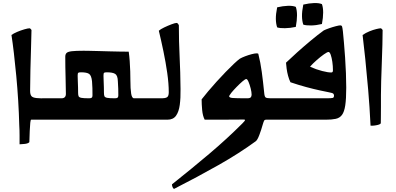

<svg xmlns="http://www.w3.org/2000/svg" viewBox="-20 -783 2591 1256"><path d="M55 -554Q68 -564 91.5 -574Q115 -584 139 -591Q163 -598 174 -598Q178 -598 186 -587Q185 -538 183 -470Q181 -402 179 -328.5Q177 -255 177 -189Q177 -165 185.5 -154.5Q194 -144 219.5 -141.5Q245 -139 296 -139V0H184Q180 0 178 20.5Q176 41 174.5 74Q173 107 172 147Q164 156 141.5 158.5Q119 161 108 161Q108 132 108 100.5Q108 69 106 37Q104 -42 99 -124.5Q94 -207 86.5 -286Q79 -365 71 -434Q63 -503 55 -554Z M822 -445Q826 -418 828.5 -383.5Q831 -349 832 -316Q833 -283 833 -258Q833 -201 838 -170.5Q843 -140 857 -140H974V0H256V-140H382Q411 -140 411 -169Q411 -210 409 -277.5Q407 -345 407 -412Q407 -428 415.5 -436.5Q424 -445 450 -448Q476 -451 527 -451Q538 -451 564.5 -450.5Q591 -450 626.5 -449Q662 -448 699 -447Q736 -446 768.5 -445.5Q801 -445 822 -445ZM751 -251Q750 -289 733.5 -299.5Q717 -310 679 -310Q664 -310 660.5 -306.5Q657 -303 657 -287Q657 -275 658 -254.5Q659 -234 659.5 -212.5Q660 -191 660 -176Q660 -162 663 -154Q666 -146 681 -143Q696 -140 732 -140Q744 -140 749 -144Q754 -148 754 -159Q754 -178 753.5 -202.5Q753 -227 751 -251ZM582 -251Q578 -289 563 -299.5Q548 -310 510 -310Q495 -310 491.5 -306.5Q488 -303 488 -287Q488 -275 489 -253.5Q490 -232 490.5 -211Q491 -190 491 -176Q491 -162 494 -154Q497 -146 512 -143Q527 -140 563 -140Q575 -140 580 -144Q585 -148 585 -159Q585 -185 584.5 -206Q584 -227 582 -251Z M934 0V-140H1041Q1060 -140 1072 -146.5Q1084 -153 1084 -180Q1084 -236 1074 -306Q1064 -376 1049 -448Q1034 -520 1019 -582Q1030 -592 1054 -603.5Q1078 -615 1102 -624Q1126 -633 1135 -633Q1143 -633 1150 -618Q1150 -512 1155 -412.5Q1160 -313 1161 -200Q1162 -142 1156 -97Q1150 -52 1131.5 -26Q1113 0 1075 0Z M1626 -164Q1626 -180 1620 -204Q1614 -228 1606 -247Q1598 -266 1591 -266Q1584 -266 1566 -250.5Q1548 -235 1528 -214.5Q1508 -194 1494 -177Q1484 -164 1481.5 -159.5Q1479 -155 1479 -153Q1479 -144 1502 -142Q1525 -140 1597 -140Q1615 -140 1620.5 -146.5Q1626 -153 1626 -164ZM1708 -179Q1710 -152 1717 -146Q1724 -140 1751 -140H1821V0H1721Q1711 0 1707.5 7Q1704 14 1699 31Q1689 67 1676.5 100Q1664 133 1653 141Q1545 220 1409 297Q1273 374 1118 453Q1111 448 1108 439Q1105 430 1105 423Q1237 318 1351 221.5Q1465 125 1565 25Q1583 7 1583 2Q1583 -1 1573 -1Q1524 -1 1489 -0.5Q1454 0 1427 0Q1400 0 1374.5 0Q1349 0 1319 0Q1306 -25 1302.5 -63Q1299 -101 1299 -133Q1316 -155 1341.5 -185.5Q1367 -216 1397 -249Q1427 -282 1456.5 -312.5Q1486 -343 1510.5 -366Q1535 -389 1549 -399Q1563 -407 1584 -415Q1605 -423 1626 -428.5Q1647 -434 1659 -434Q1669 -434 1670 -430Q1684 -375 1692.5 -312Q1701 -249 1708 -179Z M1781 -140Q1810 -140 1851.5 -140Q1893 -140 1939.5 -140Q1986 -140 2031.5 -140Q2077 -140 2114 -140Q2149 -140 2157 -142.5Q2165 -145 2165 -158Q2165 -165 2160.5 -170Q2156 -175 2133 -179Q2113 -183 2073 -191.5Q2033 -200 1983 -213.5Q1933 -227 1880 -245Q1871 -263 1864.5 -287Q1858 -311 1855 -334.5Q1852 -358 1851 -373Q1882 -403 1924.5 -441Q1967 -479 2012.5 -517Q2058 -555 2098 -584Q2110 -590 2132.5 -598Q2155 -606 2176.5 -611.5Q2198 -617 2205 -617Q2215 -617 2217.5 -610Q2220 -603 2223 -579Q2226 -549 2230 -504Q2234 -459 2237.5 -407.5Q2241 -356 2243 -304.5Q2245 -253 2245 -210Q2245 -136 2238.5 -93.5Q2232 -51 2217 -31Q2202 -11 2176 -5.5Q2150 0 2111 0H1781ZM2012 -345Q2047 -329 2087.5 -318.5Q2128 -308 2148 -309Q2158 -309 2158 -323Q2158 -351 2154 -378.5Q2150 -406 2143.5 -424.5Q2137 -443 2129 -443Q2121 -443 2099 -427.5Q2077 -412 2052 -390Q2027 -368 2009 -348Q2008 -347 2012 -345ZM1793 -604Q1785 -628 1784.5 -659Q1784 -690 1793 -735Q1831 -744 1863.5 -745Q1896 -746 1915 -738Q1931 -693 1915 -607Q1878 -599 1844 -598.5Q1810 -598 1793 -604ZM1964 -622Q1956 -646 1955.5 -677Q1955 -708 1964 -753Q2002 -762 2034.5 -763Q2067 -764 2086 -756Q2102 -711 2086 -626Q2049 -617 2015 -616.5Q1981 -616 1964 -622Z M2483 -587Q2483 -548 2481.5 -490Q2480 -432 2477.5 -369.5Q2475 -307 2473.5 -251.5Q2472 -196 2472 -161Q2472 -124 2472 -83.5Q2472 -43 2471.5 -13Q2471 17 2471 24Q2467 30 2454 33.5Q2441 37 2427 38.5Q2413 40 2404 39Q2398 -85 2388.5 -195.5Q2379 -306 2369.5 -397.5Q2360 -489 2352 -554Q2372 -568 2396.5 -578Q2421 -588 2442 -593Q2463 -598 2471 -598Q2475 -598 2483 -587Z"/></svg>

Font: Ruwudu
Style: Bold
Weight: 700
Designer: Becca Hirsbrunner Spalinger
Foundry: SIL International
Version: Version 3.000